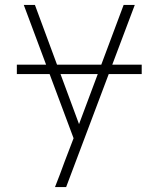

<svg xmlns="http://www.w3.org/2000/svg" viewBox="-20 -540 640 775"><path d="M202 215Q212 189 222 163.5Q232 138 241 112L277 18L76 -520H121L299 -39L479 -520H524L247 215ZM48 -241V-279H552V-241Z"/></svg>

Font: Iosevka Aile Extralight
Style: Regular
Weight: 200
Designer: Belleve Invis
Foundry: Belleve Invis
Version: Version 31.1.0; ttfautohint (v1.8.4)